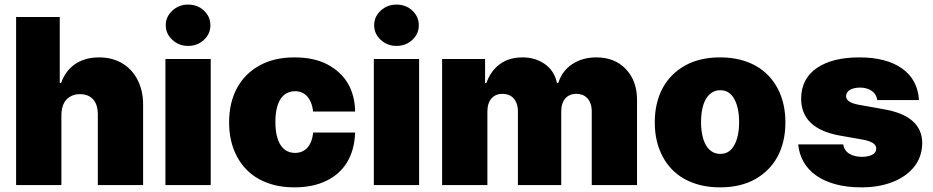

<svg xmlns="http://www.w3.org/2000/svg" viewBox="-20 -801 4037 831"><path d="M599.4 0H403.4V-306.8Q403.4 -325.3 399 -341.1Q394.5 -356.9 385.1 -368.6Q375.7 -380.3 360.8 -386.9Q345.9 -393.5 325.3 -393.5Q293 -393.5 270.2 -372.5Q247.9 -351.9 245.7 -306.8V0H49.7V-727.3H238.6V-441.8H244.3Q252.8 -465.9 267.2 -486.3Q281.6 -506.7 302 -521.5Q322.4 -536.2 349.3 -544.4Q376.1 -552.6 409.1 -552.6Q439.3 -552.6 465 -545.5Q490.8 -538.4 511.7 -525.4Q532.7 -512.4 548.8 -494.3Q565 -476.2 576 -454.2Q599.4 -407.7 599.4 -348Z M892 0H696V-545.5H892ZM794 -602.3Q754.3 -602.3 725.9 -628.6Q697.4 -654.8 697.4 -691.8Q697.4 -728.7 725.9 -755Q754.3 -781.2 794 -781.2Q834.9 -781.2 862.9 -755Q890.6 -728.7 890.6 -691.8Q890.6 -654.5 862.9 -628.6Q834.9 -602.3 794 -602.3Z M1254.3 9.9Q1208.1 9.9 1169.4 0.4Q1130.7 -9.2 1099.4 -26.8Q1068.2 -44.4 1044.7 -69.1Q1021.3 -93.8 1005.3 -124.3Q971.6 -187.9 971.6 -271.3Q971.6 -315.3 980.6 -353Q989.7 -390.6 1006.6 -421.3Q1023.4 -452.1 1047.6 -476Q1071.7 -500 1102.3 -517Q1165.5 -552.6 1254.3 -552.6Q1338.4 -552.6 1396 -522.7Q1456.3 -490.8 1486.2 -438.9Q1516 -387.1 1517 -318.2H1335.2Q1332.4 -341.3 1325.5 -358Q1318.5 -374.6 1308.2 -385.3Q1297.9 -396 1285 -401.1Q1272 -406.2 1257.1 -406.2Q1238.3 -406.2 1222.5 -398.4Q1206.7 -390.6 1195.5 -374.3Q1184.3 -358 1178.1 -332.7Q1171.9 -307.5 1171.9 -272.7Q1171.9 -237.6 1178.3 -212.4Q1184.7 -187.1 1196 -170.8Q1207.4 -154.5 1223 -146.8Q1238.6 -139.2 1257.1 -139.2Q1272.4 -139.2 1285.9 -144.5Q1299.4 -149.9 1309.5 -160.7Q1319.6 -171.5 1326.3 -188.2Q1333.1 -204.9 1335.2 -227.3H1517Q1515.6 -188.2 1506.6 -155.9Q1497.5 -123.6 1481.5 -97.7Q1465.6 -71.7 1443.5 -52.2Q1421.5 -32.7 1393.8 -19.2Q1335.6 9.9 1254.3 9.9Z M1794 0H1598V-545.5H1794ZM1696 -602.3Q1656.2 -602.3 1627.8 -628.6Q1599.4 -654.8 1599.4 -691.8Q1599.4 -728.7 1627.8 -755Q1656.2 -781.2 1696 -781.2Q1736.9 -781.2 1764.9 -755Q1792.6 -728.7 1792.6 -691.8Q1792.6 -654.5 1764.9 -628.6Q1736.9 -602.3 1696 -602.3Z M2737.2 0H2541.2V-318.2Q2541.2 -337.7 2536 -352.1Q2530.9 -366.5 2521.8 -376.1Q2512.8 -385.7 2500.7 -390.3Q2488.6 -394.9 2474.4 -394.9Q2460.2 -394.9 2448.2 -390.1Q2436.1 -385.3 2427.4 -375.7Q2418.7 -366.1 2413.9 -351.7Q2409.1 -337.4 2409.1 -318.2V0H2221.6V-318.2Q2221.6 -337.7 2216.4 -352.1Q2211.3 -366.5 2202.2 -376.1Q2193.2 -385.7 2181.1 -390.3Q2169 -394.9 2154.8 -394.9Q2140.6 -394.9 2128.6 -390.1Q2116.5 -385.3 2107.8 -375.7Q2099.1 -366.1 2094.3 -351.7Q2089.5 -337.4 2089.5 -318.2V0H1893.5V-545.5H2079.5V-441.8H2085.2Q2103 -492.9 2142 -522.4Q2181.8 -552.6 2241.5 -552.6Q2296.9 -552.6 2338.1 -523.8Q2379.3 -495 2390.6 -441.8H2396.3Q2412.6 -494 2456.3 -523.1Q2500.4 -552.6 2561.1 -552.6Q2641 -552.6 2688.9 -501.8Q2737.2 -451.3 2737.2 -367.9Z M3096.6 9.9Q3050.4 9.9 3011.7 0.4Q2973 -9.2 2941.8 -26.8Q2910.5 -44.4 2887.1 -69.1Q2863.6 -93.8 2847.7 -124.3Q2813.9 -187.9 2813.9 -271.3Q2813.9 -315.3 2823 -353Q2832 -390.6 2848.9 -421.3Q2865.8 -452.1 2889.9 -476Q2914.1 -500 2944.6 -517Q3007.8 -552.6 3096.6 -552.6Q3143.1 -552.6 3181.8 -543Q3220.5 -533.4 3251.6 -515.8Q3282.7 -498.2 3306.1 -473.5Q3329.5 -448.9 3345.5 -418.7Q3379.3 -355.1 3379.3 -271.3Q3379.3 -226.9 3370.2 -189.5Q3361.2 -152 3344.3 -121.3Q3327.4 -90.6 3303.1 -66.6Q3278.8 -42.6 3248.6 -25.6Q3185.4 9.9 3096.6 9.9ZM3098 -134.9Q3137.4 -134.9 3158 -172.6Q3179 -210.6 3179 -272.7Q3179 -334.5 3158 -372.5Q3137.1 -410.5 3098 -410.5Q3077.1 -410.5 3061.3 -400.4Q3045.5 -390.3 3035 -372Q3024.5 -353.7 3019.4 -328.3Q3014.2 -302.9 3014.2 -272.7Q3014.2 -242.9 3019.4 -217.5Q3024.5 -192.1 3034.8 -173.8Q3045.1 -155.5 3060.9 -145.2Q3076.7 -134.9 3098 -134.9Z M3708.8 9.9Q3645.2 9.9 3596.1 -3.6Q3546.9 -17 3512.3 -41.5Q3477.6 -66.1 3458.1 -100.3Q3438.6 -134.6 3434.7 -176.1H3629.3Q3634.2 -148.8 3656.2 -135.5Q3678.3 -122.2 3710.2 -122.2Q3736.9 -122.2 3754.6 -131Q3772.7 -139.9 3772.7 -158Q3772.7 -187.1 3710.2 -197.4L3613.6 -214.5Q3447.4 -244.7 3447.4 -374.3Q3448.2 -460.2 3514.9 -506.4Q3582.4 -552.6 3698.9 -552.6Q3817.1 -552.6 3884.6 -504.3Q3952.1 -456.3 3957.4 -367.9H3777Q3773.1 -394.2 3752.5 -408Q3731.5 -421.9 3703.1 -421.9Q3690.3 -421.9 3679.2 -419.6Q3668 -417.3 3659.6 -412.5Q3651.3 -407.7 3646.7 -400.7Q3642 -393.8 3642 -384.2Q3642 -358 3694.6 -348L3805.4 -328.1Q3971.6 -299.7 3971.6 -180.4Q3970.2 -119.7 3935 -77.1Q3899.9 -35.2 3843.8 -13.5Q3784.4 9.9 3708.8 9.9Z"/></svg>

Font: Linik Sans Black
Style: Regular
Weight: 900
Designer: Fonts by Rasmus Andersson / Changes by Cristiano Sobral with parts from Marc Monis
Foundry: rsms
Version: Version 3.020; ttfautohint (v1.6)